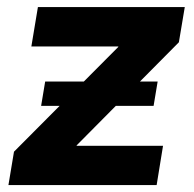

<svg xmlns="http://www.w3.org/2000/svg" viewBox="-20 -536 563 556"><path d="M4.4 0 20.5 -96.7 322.3 -399.9 322.8 -401.4H70.8L89.8 -515.6H515.1L498 -413.6L202.1 -115.2L201.7 -113.8H452.1L433.6 0ZM99.1 -229.5 110.8 -299.8H436.5L424.8 -229.5Z"/></svg>

Font: Inter Display
Style: Bold Italic
Weight: 700
Italic angle: -9.39999°
Designer: Rasmus Andersson
Foundry: rsms
Version: Version 4.000;git-a52131595